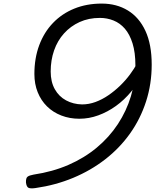

<svg xmlns="http://www.w3.org/2000/svg" viewBox="-20 -1039 867 1072"><path d="M548 -1019Q631 -1019 694 -980.5Q757 -942 792 -866.5Q827 -791 827 -678Q827 -570 795.5 -472.5Q764 -375 706 -293.5Q648 -212 567.5 -149.5Q487 -87 388.5 -46Q290 -5 178 11Q150 15 139 9.5Q128 4 125 -20Q124 -45 134 -52.5Q144 -60 167 -64Q274 -80 362.5 -118.5Q451 -157 520.5 -215Q590 -273 638 -346Q686 -419 711 -502Q736 -585 736 -674Q736 -746 720 -797Q704 -848 677 -879Q650 -910 614 -924.5Q578 -939 538 -939Q475 -939 424.5 -916Q374 -893 337.5 -852.5Q301 -812 282 -757.5Q263 -703 263 -640Q263 -582 286 -541Q309 -500 349 -478.5Q389 -457 438 -456Q476 -456 513 -469.5Q550 -483 585 -507Q620 -531 650.5 -560.5Q681 -590 705.5 -623Q730 -656 747 -688L778 -629Q751 -574 712.5 -527.5Q674 -481 627.5 -447.5Q581 -414 529 -395Q477 -376 423 -376Q369 -376 322.5 -394Q276 -412 242.5 -445Q209 -478 190.5 -524Q172 -570 172 -626Q172 -714 199 -786.5Q226 -859 276 -911Q326 -963 395 -991Q464 -1019 548 -1019Z"/></svg>

Font: Playwrite AU NSW
Style: Regular
Weight: 400
Designer: Veronika Burian, José Scaglione
Foundry: TypeTogether
Version: Version 1.002